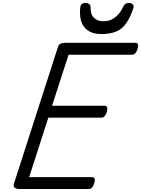

<svg xmlns="http://www.w3.org/2000/svg" viewBox="-20 -1271 949 1291"><path d="M114 0Q89 0 78.5 -9Q68 -18 75 -40L370 -956Q374 -969 385.5 -976Q397 -983 417 -983H892Q903 -983 907 -973.5Q911 -964 905 -943Q900 -924 890 -913.5Q880 -903 869 -903H441L330 -560H685Q696 -560 700 -550Q704 -540 699 -520Q693 -500 683.5 -490Q674 -480 663 -480H305L176 -80H600Q611 -80 615.5 -70.5Q620 -61 614 -40Q609 -21 599 -10.5Q589 0 578 0ZM660 -1042Q586 -1042 548 -1087Q510 -1132 520 -1223Q522 -1238 531 -1244.5Q540 -1251 555 -1251Q570 -1251 579.5 -1243.5Q589 -1236 589 -1223Q588 -1173 612.5 -1150.5Q637 -1128 675 -1128Q721 -1128 754.5 -1154.5Q788 -1181 806 -1221Q814 -1239 823 -1245Q832 -1251 846 -1251Q863 -1251 872.5 -1241.5Q882 -1232 877 -1217Q854 -1149 825.5 -1110.5Q797 -1072 756.5 -1057Q716 -1042 660 -1042Z"/></svg>

Font: Playwrite SK
Style: Regular
Weight: 400
Designer: Veronika Burian, José Scaglione
Foundry: TypeTogether
Version: Version 1.002